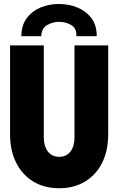

<svg xmlns="http://www.w3.org/2000/svg" viewBox="-20 -951 602 978"><path d="M281.2 7.8Q205.6 7.8 149.4 -26.4Q93.3 -60.5 62.3 -122.3Q31.2 -184.1 31.2 -267.6V-719.7H203.1V-251Q203.1 -206.5 223.9 -179.4Q244.6 -152.3 281.2 -152.3Q318.8 -152.3 339.1 -179.4Q359.4 -206.5 359.4 -251V-719.7H531.2V-267.6Q531.2 -184.1 500.5 -122.3Q469.7 -60.5 413.6 -26.4Q357.4 7.8 281.2 7.8ZM280.3 -930.7Q331.1 -930.7 375.2 -912.4Q419.4 -894 446.3 -857.7Q473.1 -821.3 472.7 -766.6H369.1Q370.6 -807.1 342.8 -823.5Q314.9 -839.8 280.3 -839.8Q249 -839.8 220.2 -823.5Q191.4 -807.1 190.4 -766.6H88.9Q88.9 -821.3 115.5 -857.7Q142.1 -894 185.5 -912.4Q229 -930.7 280.3 -930.7Z"/></svg>

Font: Reddit Mono Black
Style: Regular
Weight: 900
Monospace: yes
Designer: Stephen Hutchings
Foundry: Reddit
Version: Version 1.014